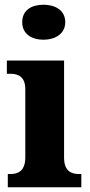

<svg xmlns="http://www.w3.org/2000/svg" viewBox="-20 -792 382 812"><path d="M164 -624C213 -624 256 -649 256 -698C256 -749 213 -772 164 -772C113 -772 74 -749 74 -698C74 -649 113 -624 164 -624ZM13 0H324V-56H314C281 -56 251 -69 251 -125V-536H9V-480H25C57 -480 87 -467 87 -415V-127C87 -70 58 -56 24 -56H13Z"/></svg>

Font: Noto Serif Tamil SemiCondensed ExtraBold
Style: Italic
Weight: 800
Width: 4
Italic angle: -12°
Designer: Indian Type Foundry, Tom Grace, and the Monotype Design Team
Foundry: Monotype Imaging Inc.
Version: Version 2.003